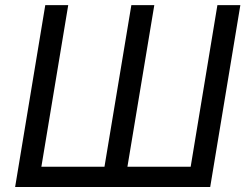

<svg xmlns="http://www.w3.org/2000/svg" viewBox="-20 -748 991 768"><path d="M161.1 -727.5H252.9L145.5 -81.1H397.9L505.4 -727.5H597.2L489.7 -81.1H742.7L849.6 -727.5H941.4L820.8 0H40.5Z"/></svg>

Font: Inter 17pt
Style: Italic
Weight: 400
Italic angle: -9.3988°
Version: Version 4.001;git-66647c0bb